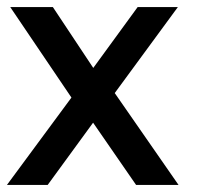

<svg xmlns="http://www.w3.org/2000/svg" viewBox="-25 -521 557 541"><path d="M-5.4 0 176.3 -246.1 3.9 -501H124L237.8 -329.6L362.8 -501H476.1L298.3 -258.8L478 0H358.4L237.3 -175.3L109.4 0Z"/></svg>

Font: Ride Light
Style: Bold
Weight: 600
Version: Version 3.000